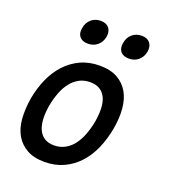

<svg xmlns="http://www.w3.org/2000/svg" viewBox="-143 -885 886 1000"><g transform="rotate(20 300.0 -385.5)"><path d="M218 10Q159 10 120 -12Q81 -34 59 -72Q37 -110 33 -162.5Q29 -215 39 -276Q50 -337 73 -388.5Q96 -440 131 -478Q166 -516 213 -538Q260 -560 319 -560Q379 -560 418 -538Q457 -516 478.5 -478.5Q500 -441 504.5 -389Q509 -337 498 -276Q487 -215 464 -162.5Q441 -110 406 -72Q371 -34 324 -12Q277 10 218 10ZM235 -88Q268 -88 294.5 -102Q321 -116 340.5 -141Q360 -166 373.5 -200.5Q387 -235 395 -276Q402 -317 401 -351Q400 -385 389 -409.5Q378 -434 356.5 -448Q335 -462 302 -462Q268 -462 242 -448Q216 -434 196 -409Q176 -384 163 -350Q150 -316 142 -275Q135 -234 136.5 -200Q138 -166 149 -141Q160 -116 181.5 -102Q203 -88 235 -88ZM447 -646Q416 -646 401 -664Q386 -682 392 -713Q397 -744 418.5 -762.5Q440 -781 471 -781Q502 -781 517 -762.5Q532 -744 527 -713Q521 -682 499.5 -664Q478 -646 447 -646ZM220 -646Q189 -646 174 -664Q159 -682 165 -713Q170 -744 191.5 -762.5Q213 -781 244 -781Q275 -781 290 -762.5Q305 -744 300 -713Q294 -682 272.5 -664Q251 -646 220 -646Z"/></g></svg>

Font: Maple Mono Medium
Style: Italic
Weight: 500
Italic angle: -10°
Monospace: yes
Designer: subframe7536
Version: Version 7.000